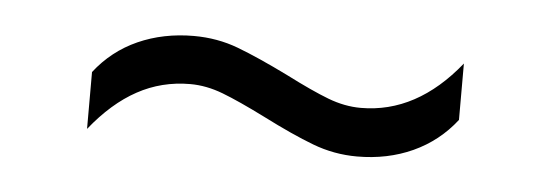

<svg xmlns="http://www.w3.org/2000/svg" viewBox="-25 -475 561 195"><g transform="rotate(5 255.0 -377.0)"><path d="M245 -355.5Q218 -369 201 -375.5Q184 -382 167.5 -382Q138.5 -382 113.8 -368.5Q89 -355 67 -327.5V-385.5Q84.5 -408 110.2 -419.5Q136 -431 167 -431Q191 -431 212.2 -423Q233.5 -415 265 -399.5Q291.5 -386 308.5 -379.5Q325.5 -373 342 -373Q399 -373 442.5 -427V-369.5Q425 -347 399.2 -335.2Q373.5 -323.5 342.5 -323.5Q319 -323.5 297.2 -331.8Q275.5 -340 245 -355.5Z"/></g></svg>

Font: Encode Sans Condensed Light
Style: Regular
Weight: 300
Width: 3
Designer: Multiple Designers
Foundry: Impallari Type
Version: Version 2.000